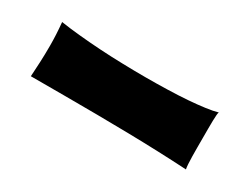

<svg xmlns="http://www.w3.org/2000/svg" viewBox="-31 -542 532 412"><g transform="rotate(30 235.0 -336.5)"><path d="M429.2 -407.2Q428.2 -405.8 427.7 -399.9Q427.2 -394 427 -385.3Q426.8 -376.5 426.8 -365.5Q426.8 -354.5 426.8 -342.8Q426.8 -331.1 426.8 -319.1Q426.8 -307.1 427 -296.9Q427.2 -286.6 427.7 -278.6Q428.2 -270.5 429.2 -266.1Q360.8 -270 283.2 -271.5Q205.6 -272.9 125 -272.9H41Q42 -289.6 43 -309.1Q43.9 -328.6 43.9 -350.1Q43.9 -377 41 -407.2Q63 -403.8 88.6 -401.4Q114.3 -398.9 141.8 -397.2Q169.4 -395.5 198.2 -394.8Q227.1 -394 254.9 -394Q283.2 -394 309.6 -394.8Q335.9 -395.5 358.6 -397.2Q381.3 -398.9 399.4 -401.4Q417.5 -403.8 429.2 -407.2Z"/></g></svg>

Font: Rum Raisin
Style: Regular
Weight: 400
Designer: Astigmatic (AOETI)
Foundry: Astigmatic (AOETI)
Version: Version 1.000